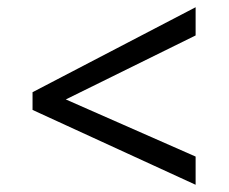

<svg xmlns="http://www.w3.org/2000/svg" viewBox="-20 -588 632 531"><path d="M70 -284V-333L521 -568V-490L162 -313L521 -155V-77Z"/></svg>

Font: hexumalayalam05
Style: Book
Weight: 400
Designer: Jelle Bosma - Monotype Design Team
Foundry: Monotype Imaging Inc.
Version: Version 2.003